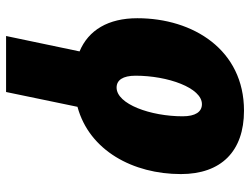

<svg xmlns="http://www.w3.org/2000/svg" viewBox="-118 -486 843 648"><g transform="rotate(90 304.0 -161.5)"><path d="M101 240H290L340 -1C488 -41 567 -189 567 -350C567 -486 490 -563 353 -563C148 -563 41 -392 41 -203C41 -105 81 -38 153 -8ZM275 -133C250 -133 235 -154 235 -197C235 -306 276 -421 331 -421C357 -421 372 -399 372 -356C372 -248 331 -133 275 -133Z"/></g></svg>

Font: Noto Sans UI Black
Style: Italic
Weight: 900
Italic angle: -372°
Designer: Monotype Design Team
Foundry: Monotype Imaging Inc.
Version: Version 1.901